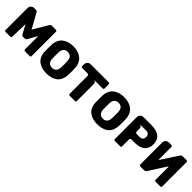

<svg xmlns="http://www.w3.org/2000/svg" viewBox="346 -2151 3602 3602"><g transform="rotate(45 2147.0 -350.0)"><path d="M625 -695.8H737.8Q748.5 -695.8 755.9 -689.9Q763.2 -682.6 763.2 -670.9V-23.9Q763.2 -12.7 755.9 -6.8Q749 0 737.8 0H610.8Q602.1 0 594 -7.6Q585.9 -15.1 585.9 -23.9V-366.2Q585.9 -371.1 581.1 -371.1L479 -189.9Q465.8 -167 443.8 -167H390.1Q368.2 -167 355 -189.9L258.8 -368.2L249 -23.9Q249 -13.7 241.2 -6.8Q233.4 0 223.1 0H97.2Q85.9 0 79.1 -6.8Q71.8 -12.7 71.8 -23.9V-612.8Q71.8 -645 96.7 -670.4Q121.6 -695.8 153.8 -695.8H210Q234.4 -695.8 246.1 -674.8L412.1 -376L588.9 -674.8Q600.6 -695.8 625 -695.8Z M1188.5 9.8Q1120.6 9.8 1065.4 -6.6Q1010.3 -22.9 968.5 -55.4Q926.8 -87.9 903.1 -140.6Q879.4 -193.4 877.4 -262.2Q876.5 -281.2 876.5 -348.1Q876.5 -416 877.4 -435.1Q879.4 -503.4 903.3 -556.4Q927.2 -609.4 969 -642.6Q1010.7 -675.8 1066.2 -692.9Q1121.6 -710 1188.5 -710Q1255.4 -710 1310.8 -692.9Q1366.2 -675.8 1407.5 -642.3Q1448.7 -608.9 1472.7 -556.2Q1496.6 -503.4 1498.5 -435.1Q1500.5 -356.9 1500.5 -348.1Q1500.5 -317.9 1500.2 -302.2Q1500 -286.6 1498.3 -258.5Q1496.6 -230.5 1493.4 -213.4Q1490.2 -196.3 1483.9 -171.9Q1477.5 -147.5 1468.5 -130.1Q1459.5 -112.8 1445.3 -93.8Q1431.2 -74.7 1412.6 -59.1Q1329.6 9.8 1188.5 9.8ZM1304.7 -268.1Q1306.6 -346.2 1306.6 -351.1Q1306.6 -357.9 1304.7 -432.1Q1303.2 -491.7 1274.7 -525.9Q1246.1 -560.1 1188.5 -560.1Q1129.9 -560.1 1101.6 -526.1Q1073.2 -492.2 1071.8 -432.1Q1070.8 -413.1 1070.8 -351.1Q1070.8 -287.1 1071.8 -268.1Q1073.2 -209 1102.3 -174.6Q1131.3 -140.1 1188.5 -140.1Q1245.6 -140.1 1274.4 -174.8Q1303.2 -209.5 1304.7 -268.1Z M1654.3 -700.2H2134.3Q2145.5 -700.2 2153.1 -693.1Q2160.6 -686 2160.6 -674.8V-563Q2160.6 -551.8 2153.3 -544.9Q2146 -538.1 2134.3 -538.1H1902.3Q1923.8 -538.1 1941.7 -522.5Q1959.5 -506.8 1959.5 -485.8V-27.8Q1959.5 -18.1 1951.2 -11.2Q1943.8 -3.9 1933.6 -3.9H1794.4Q1783.7 -3.9 1776.4 -11.2Q1768.6 -17.6 1768.6 -27.8V-507.8Q1768.6 -520.5 1759.8 -529.3Q1751 -538.1 1738.3 -538.1H1593.3Q1582.5 -538.1 1575 -545.2Q1567.4 -552.2 1567.4 -563V-613.8Q1567.4 -648.9 1593.3 -674.6Q1619.1 -700.2 1654.3 -700.2Z M2538.1 9.8Q2470.2 9.8 2415 -6.6Q2359.9 -22.9 2318.1 -55.4Q2276.4 -87.9 2252.7 -140.6Q2229 -193.4 2227.1 -262.2Q2226.1 -281.2 2226.1 -348.1Q2226.1 -416 2227.1 -435.1Q2229 -503.4 2252.9 -556.4Q2276.9 -609.4 2318.6 -642.6Q2360.4 -675.8 2415.8 -692.9Q2471.2 -710 2538.1 -710Q2605 -710 2660.4 -692.9Q2715.8 -675.8 2757.1 -642.3Q2798.3 -608.9 2822.3 -556.2Q2846.2 -503.4 2848.1 -435.1Q2850.1 -356.9 2850.1 -348.1Q2850.1 -317.9 2849.9 -302.2Q2849.6 -286.6 2847.9 -258.5Q2846.2 -230.5 2843 -213.4Q2839.8 -196.3 2833.5 -171.9Q2827.1 -147.5 2818.1 -130.1Q2809.1 -112.8 2794.9 -93.8Q2780.8 -74.7 2762.2 -59.1Q2679.2 9.8 2538.1 9.8ZM2654.3 -268.1Q2656.2 -346.2 2656.2 -351.1Q2656.2 -357.9 2654.3 -432.1Q2652.8 -491.7 2624.3 -525.9Q2595.7 -560.1 2538.1 -560.1Q2479.5 -560.1 2451.2 -526.1Q2422.9 -492.2 2421.4 -432.1Q2420.4 -413.1 2420.4 -351.1Q2420.4 -287.1 2421.4 -268.1Q2422.9 -209 2451.9 -174.6Q2481 -140.1 2538.1 -140.1Q2595.2 -140.1 2624 -174.8Q2652.8 -209.5 2654.3 -268.1Z M3550.8 -469.2Q3550.8 -419.4 3536.1 -380.4Q3521.5 -341.3 3496.3 -315.7Q3471.2 -290 3435.3 -273.4Q3399.4 -256.8 3360.1 -250Q3320.8 -243.2 3274.9 -243.2H3190.9Q3178.2 -243.2 3169.7 -234.4Q3161.1 -225.6 3161.1 -212.9V-27.8Q3161.1 -17.6 3153.8 -10.3Q3146.5 -2.9 3136.2 -2.9H2993.2Q2983.9 -2.9 2976.1 -10.7Q2968.3 -18.6 2968.3 -27.8V-612.8Q2968.3 -641.6 2983.2 -662.8Q2998 -684.1 3024.9 -694.8Q3043 -700.2 3055.2 -700.2H3274.9Q3335.4 -700.2 3384.5 -687.3Q3433.6 -674.3 3471.4 -647.2Q3509.3 -620.1 3530 -575Q3550.8 -529.8 3550.8 -469.2ZM3356.9 -470.2Q3356.9 -557.1 3270 -557.1H3101.1Q3108.9 -557.1 3119.1 -554.2Q3130.4 -549.3 3138.2 -543Q3158.2 -522.9 3158.2 -502V-416Q3158.2 -400.9 3168 -394Q3177.2 -384.8 3189 -384.8H3270Q3311 -384.8 3334 -407Q3356.9 -429.2 3356.9 -470.2Z M4218.8 -692.9Q4225.6 -684.6 4225.6 -673.8V-28.8Q4225.6 -19.5 4218.8 -11.2Q4210.4 -2.9 4200.7 -2.9H4074.7Q4064 -2.9 4056.4 -10Q4048.8 -17.1 4048.8 -27.8V-378.9Q4040 -375.5 4029.8 -358.9Q4024.9 -350.6 4004.9 -319.8Q4000.5 -312.5 3989.5 -296.4Q3978.5 -280.3 3972.7 -271Q3942.9 -223.1 3927.7 -200.2Q3889.6 -140.6 3821.8 -34.2Q3809.1 -17.1 3796.9 -10Q3784.7 -2.9 3764.6 -2.9H3668Q3658.7 -2.9 3650.6 -10.7Q3642.6 -18.6 3642.6 -27.8V-612.8Q3642.6 -648.9 3668.2 -674.6Q3693.8 -700.2 3729.5 -700.2H3796.9L3803.7 -699.2Q3812 -697.8 3817.4 -690.7Q3822.8 -683.6 3822.8 -674.8V-341.8Q3822.8 -336.9 3827.6 -336.9L3844.7 -357.9L3901.9 -444.8Q3940.9 -505.9 3947.8 -516.1Q4019.5 -625.5 4037.6 -652.8L4047.9 -668.9Q4060.5 -686 4072.5 -693.1Q4084.5 -700.2 4104.5 -700.2H4200.7Q4211.4 -700.2 4218.8 -692.9Z"/></g></svg>

Font: Cunia
Style: Bold
Weight: 700
Designer: Alejo Bergmann, Denis Ignatov
Foundry: Hubert & Fischer
Version: Version 1.00 February 21, 2019, initial release